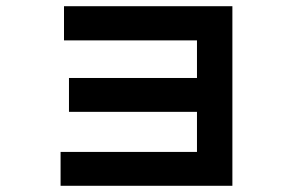

<svg xmlns="http://www.w3.org/2000/svg" viewBox="-20 -522 960 618"><path d="M728 -502V76H175V-33H614V-162H202V-271H614V-392H186V-502Z"/></svg>

Font: LINE Seed Sans KR Bold
Style: Regular
Weight: 700
Designer: LINE BX Design & Sandoll Inc & Dalton Maag Ltd
Foundry: Sandoll Inc.
Version: Version 1.000